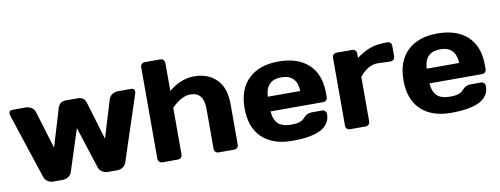

<svg xmlns="http://www.w3.org/2000/svg" viewBox="-60 -1006 3440 1322"><g transform="rotate(-10 1660.5 -345.0)"><path d="M14.2 -492.2Q10.3 -504.9 9.8 -513.2Q9.8 -534.7 34.2 -535.2H125Q147.9 -535.2 166 -523.7Q184.1 -512.2 190.9 -492.2L271 -229L350.1 -492.2Q363.3 -535.2 405.8 -535.2H492.2Q535.2 -535.2 547.9 -492.2L627 -229L707 -492.2Q713.9 -512.2 731.9 -523.7Q750 -535.2 772.9 -535.2H863.8Q887.7 -535.2 888.2 -513.2Q888.2 -504.4 883.8 -492.2L735.8 -43Q729 -22.9 711.4 -11.5Q693.8 0 673.8 0H605Q585 0 566.9 -12Q548.8 -23.9 543 -43L449.2 -334L355 -43Q349.1 -23.9 331.1 -12Q313 0 293 0H224.1Q204.1 0 186.5 -11.5Q168.9 -22.9 162.1 -43Z M958 -29.8V-669.9Q958 -683.1 966.6 -691.7Q975.1 -700.2 987.8 -700.2H1097.2Q1109.9 -700.2 1118.4 -691.7Q1127 -683.1 1127 -669.9V-474.1Q1210.9 -544.9 1305.9 -544.9Q1400.9 -544.9 1460.4 -487.1Q1520 -429.2 1520 -310.1V-29.8Q1520 -17.1 1511.5 -8.5Q1502.9 0 1489.7 0H1380.9Q1368.2 0 1359.6 -8.5Q1351.1 -17.1 1351.1 -29.8V-310.1Q1351.1 -426.8 1257.8 -426.8Q1196.8 -426.8 1127 -356.9V-29.8Q1127 -17.1 1118.4 -8.5Q1109.9 0 1097.2 0H987.8Q975.1 0 966.6 -8.5Q958 -17.1 958 -29.8Z M2180.2 -273.9V-246.1Q2180.2 -232.9 2171.6 -224.4Q2163.1 -215.8 2149.9 -215.8H1782.2Q1787.1 -155.8 1816.7 -128.4Q1846.2 -101.1 1911.1 -101.1Q1976.1 -101.1 2000 -130.4Q2023.9 -159.7 2059.1 -160.2H2131.8Q2145 -160.2 2153.6 -151.6Q2162.1 -143.1 2162.1 -129.9Q2162.1 10.3 1895 9.8Q1760.3 9.8 1685.1 -61.5Q1609.9 -132.8 1609.9 -266.8Q1609.9 -400.9 1685.5 -472.9Q1761.2 -544.9 1895.5 -544.9Q2029.8 -544.9 2105 -474.9Q2180.2 -404.8 2180.2 -273.9ZM1781.2 -318.8H2008.3Q2003.4 -434.1 1895.3 -434.1Q1787.1 -434.1 1781.2 -318.8Z M2640.1 -411.1 2564.9 -414.1Q2499 -414.1 2439 -341.8V-29.8Q2439 -16.6 2430.4 -8.3Q2421.9 0 2409.2 0H2299.8Q2286.6 0 2278.3 -8.3Q2270 -16.6 2270 -29.8V-504.9Q2270 -518.1 2278.6 -526.6Q2287.1 -535.2 2299.8 -535.2H2409.2Q2422.4 -535.2 2430.7 -526.6Q2439 -518.1 2439 -504.9V-474.1Q2488.8 -510.3 2534.9 -527.6Q2581.1 -544.9 2655.8 -544.9Q2668.9 -544.9 2677.5 -536.4Q2686 -527.8 2686 -515.1V-440.9Q2686 -427.7 2677.5 -419.4Q2668.9 -411.1 2655.8 -411.1Z M3291 -273.9V-246.1Q3291 -232.9 3282.5 -224.4Q3273.9 -215.8 3260.7 -215.8H2893.1Q2897.9 -155.8 2927.5 -128.4Q2957 -101.1 3022 -101.1Q3086.9 -101.1 3110.8 -130.4Q3134.8 -159.7 3169.9 -160.2H3242.7Q3255.9 -160.2 3264.4 -151.6Q3272.9 -143.1 3272.9 -129.9Q3272.9 10.3 3005.9 9.8Q2871.1 9.8 2795.9 -61.5Q2720.7 -132.8 2720.7 -266.8Q2720.7 -400.9 2796.4 -472.9Q2872.1 -544.9 3006.3 -544.9Q3140.6 -544.9 3215.8 -474.9Q3291 -404.8 3291 -273.9ZM2892.1 -318.8H3119.1Q3114.3 -434.1 3006.1 -434.1Q2897.9 -434.1 2892.1 -318.8Z"/></g></svg>

Font: Days One
Style: Regular
Weight: 400
Designer: Alexander Kalachev, Alexey Maslov, Jovanny Lemonad
Foundry: Alexander Kalachev, Alexey Maslov, Jovanny Lemonad
Version: Version 1.002